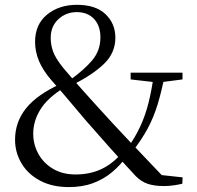

<svg xmlns="http://www.w3.org/2000/svg" viewBox="-20 -762 819 797"><path d="M265.4 14.6Q196.7 14.6 146.4 -12.1Q96.1 -38.8 69.3 -83.9Q42.5 -129 42.5 -182Q42.5 -255.7 88.5 -312.8Q134.5 -369.9 234.2 -415.1V-419.5L245.2 -397.5Q177.5 -355.8 147.7 -307.6Q117.9 -259.4 117.9 -207.4Q117.9 -161.9 139.4 -123.2Q160.9 -84.5 200.3 -61.1Q239.8 -37.8 293.6 -37.8Q353.7 -37.8 400.7 -60Q447.6 -82.2 485.3 -126.1L512.5 -109.7H503.6Q478.7 -75.6 445 -47.2Q411.3 -18.8 367 -2.1Q322.7 14.6 265.4 14.6ZM529.5 -132.6 504 -147.6H509.9Q542 -193.4 562.6 -238Q583.3 -282.7 596.5 -335.1Q609.7 -387.4 618.8 -454.1H664.8Q650.9 -383.2 634.5 -329.3Q618.1 -275.5 593.5 -229.5Q568.9 -183.4 529.5 -132.6ZM628 -420.2 522.3 -432.3V-460.3H737.6V-432.3L643.7 -420.2ZM660.4 10.3Q621.5 10.3 594.2 1.4Q567 -7.4 543.9 -30.5Q484.7 -94.3 434.9 -150.2Q385.1 -206 336.6 -261.5Q307.5 -296.2 286.1 -321.3Q264.6 -346.4 244.1 -370.9Q223.5 -395.5 195.2 -426.8Q158.2 -469.3 141.9 -508.5Q125.6 -547.7 125.6 -588.2Q125.6 -660.5 175.2 -701.3Q224.8 -742 299.5 -742Q377.2 -742 418 -703.1Q458.9 -664.2 458.9 -605.5Q458.9 -542.9 412.6 -497.8Q366.3 -452.6 283 -410.6V-406L271.5 -430.6Q329.1 -471.8 363 -512Q396.8 -552.3 396.8 -606.8Q396.8 -655.4 370.2 -683.5Q343.6 -711.7 298.5 -711.7Q254.3 -711.7 222.4 -682.3Q190.5 -653 190.5 -604.9Q190.5 -575.1 200.7 -547.2Q210.9 -519.4 243.2 -479.2Q266.1 -452.3 286.7 -428.7Q307.2 -405.2 330.4 -379.4Q353.6 -353.7 385.3 -318.5Q418.3 -282.3 449 -248.9Q479.8 -215.6 512.4 -181.1Q545 -146.6 582.6 -107.3Q620.2 -68.1 666 -19.7L617.4 -38.8L738 -25.8L736.8 0.8Q715 5.6 696.9 7.9Q678.8 10.3 660.4 10.3Z"/></svg>

Font: Source Han Serif JP VF
Style: Regular
Weight: 250
Designer: Ryoko NISHIZUKA 西塚涼子 (kana & ideographs); Frank Grießhammer (Latin, Greek & Cyrillic); Wenlong ZHANG 张文龙 (bopomofo); San
Foundry: Adobe
Version: Version 2.001;hotconv 1.1.0;makeotfexe 2.6.0